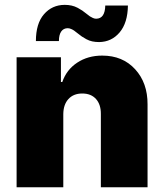

<svg xmlns="http://www.w3.org/2000/svg" viewBox="-20 -786 686 806"><path d="M245.7 -306.8V0H49.7V-545.5H235.8V-441.8H241.5Q259.2 -493.3 304 -522.9Q348.7 -552.6 409.1 -552.6Q495 -552.6 547.4 -495.2Q599.8 -437.9 599.4 -348V0H403.4V-306.8Q403.8 -347.3 383 -370.4Q362.2 -393.5 325.3 -393.5Q288.7 -393.5 267.4 -370.4Q246.1 -347.3 245.7 -306.8ZM227.3 -613.6H130.7Q130.7 -687.1 164.6 -726.2Q198.5 -765.3 251.4 -765.6Q267 -765.6 280.5 -762.6Q294 -759.6 306.3 -753Q318.5 -746.4 325.3 -741.7Q332 -736.9 343 -728.3Q352.3 -720.9 357.4 -717.3Q362.6 -713.8 369.9 -710.6Q377.1 -707.4 383.5 -707.4Q420.8 -707.7 421.9 -762.8H517Q516 -690 482.2 -650Q448.5 -610.1 396.3 -609.4Q380.7 -609.4 367.4 -612.2Q354 -615.1 342.2 -621.6Q330.3 -628.2 323.5 -632.8Q316.8 -637.4 306.1 -646Q296.9 -653.4 291.7 -657.1Q286.6 -660.9 278.9 -664.2Q271.3 -667.6 264.2 -667.6Q246.8 -667.6 237 -653.8Q227.3 -639.9 227.3 -613.6Z"/></svg>

Font: Karasuma Gothic
Style: Black
Weight: 900
Designer: Rasmus Andersson / Ryoko Nishizuka
Foundry: Genbu
Version: Version 1.00